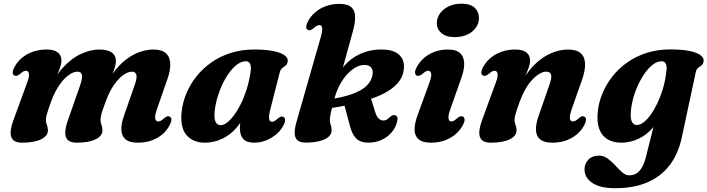

<svg xmlns="http://www.w3.org/2000/svg" viewBox="-20 -740 3736 1014"><path d="M338 -103 402.5 -287.5Q416 -326 412.8 -343.8Q409.5 -361.5 388.5 -361.5Q368 -361.5 342.8 -343.5Q317.5 -325.5 293.8 -291.2Q270 -257 251.5 -208.5Q242 -182 235.5 -163Q229 -144 225.8 -130.8Q222.5 -117.5 222.5 -107.5Q222.5 -92 227.8 -80Q233 -68 233 -51.5Q233 -22 196.8 -4.2Q160.5 13.5 96 13.5Q49.5 13.5 39.5 -17Q29.5 -47.5 50 -103L123 -302.5Q136.5 -338.5 132.5 -352.5Q128.5 -366.5 117.5 -366.5Q111 -366.5 104 -363Q97 -359.5 86.5 -350Q76 -341.5 69.2 -339.8Q62.5 -338 56 -341Q47.5 -345 47.2 -356.5Q47 -368 56 -385Q78 -427.5 123.2 -453Q168.5 -478.5 227.5 -478.5Q264.5 -478.5 284.5 -463.5Q304.5 -448.5 304.5 -420Q304.5 -403 296.8 -381.8Q289 -360.5 278 -335.8Q267 -311 255.5 -282.8Q244 -254.5 237 -223.5L225 -233.5Q261 -326.5 309.5 -379.8Q358 -433 409 -455.8Q460 -478.5 503.5 -478.5Q548 -478.5 570.2 -462.8Q592.5 -447 592 -416Q592 -399 584.8 -378.5Q577.5 -358 566.8 -333.8Q556 -309.5 545.2 -282Q534.5 -254.5 527.5 -223.5L512 -233.5Q539.5 -303 573.8 -350Q608 -397 645.5 -425.5Q683 -454 720.2 -466.2Q757.5 -478.5 790 -478.5Q835 -478.5 856.5 -458.5Q878 -438.5 879.2 -403Q880.5 -367.5 863.5 -320.5L808.5 -162.5Q796 -127 800 -112.8Q804 -98.5 815 -98.5Q822 -98.5 828.8 -102Q835.5 -105.5 845.5 -114.5Q857 -124 863.8 -125.8Q870.5 -127.5 876.5 -124Q885 -120 885.2 -108.5Q885.5 -97 876 -79.5Q855 -37.5 810.8 -12Q766.5 13.5 707 13.5Q664 13.5 643.2 -4Q622.5 -21.5 621 -53.5Q619.5 -85.5 634.5 -128L690 -287.5Q704.5 -326 700.5 -343.8Q696.5 -361.5 676 -361.5Q655.5 -361.5 630.5 -343.5Q605.5 -325.5 581.8 -291.2Q558 -257 540 -208.5Q530 -182 523.5 -163Q517 -144 514 -130.8Q511 -117.5 511 -107.5Q511 -92 516 -80Q521 -68 521 -51.5Q521 -22 485 -4.2Q449 13.5 384.5 13.5Q353 13.5 338.5 -0.2Q324 -14 324.5 -40Q325 -66 338 -103Z M1407.5 -162Q1398 -125 1401.5 -111Q1405 -97 1415.5 -97Q1422.5 -97 1429.2 -100.5Q1436 -104 1446 -113Q1456.5 -122 1463.5 -124Q1470.5 -126 1477 -122.5Q1485 -118.5 1485.5 -107Q1486 -95.5 1477 -78Q1455.5 -37 1412.5 -11.8Q1369.5 13.5 1322 13.5Q1282 13.5 1264.5 -6.5Q1247 -26.5 1247 -61.5Q1247 -73.5 1248.2 -87.2Q1249.5 -101 1252.2 -117Q1255 -133 1259.8 -152.2Q1264.5 -171.5 1271 -195L1283.5 -163.5Q1266 -109 1232.2 -69Q1198.5 -29 1154.8 -7.8Q1111 13.5 1062.5 13.5Q998.5 13.5 964.2 -27.5Q930 -68.5 939.5 -152Q945 -200.5 964.8 -247.8Q984.5 -295 1017.8 -336.8Q1051 -378.5 1096.5 -410.5Q1142 -442.5 1199 -460.5Q1256 -478.5 1322.5 -478.5Q1384 -478.5 1424 -470.2Q1464 -462 1483 -447.8Q1502 -433.5 1499.5 -416Q1497.5 -401 1488.8 -394.2Q1480 -387.5 1471 -380.8Q1462 -374 1457.5 -358ZM1114 -155Q1109.5 -112.5 1118.8 -95.8Q1128 -79 1144.5 -79Q1161 -79 1179.2 -92.8Q1197.5 -106.5 1216 -131.5Q1234.5 -156.5 1251.5 -190.2Q1268.5 -224 1281.5 -264.8Q1294.5 -305.5 1302 -350.5Q1308 -385 1302 -400.8Q1296 -416.5 1279 -416.5Q1256.5 -416.5 1234.8 -401.2Q1213 -386 1193 -359.2Q1173 -332.5 1156.5 -298.5Q1140 -264.5 1129 -227.5Q1118 -190.5 1114 -155Z M1674 -544 1546 -96.5Q1536 -62 1536.2 -37.5Q1536.5 -13 1550.2 0Q1564 13 1594 13Q1637.5 13 1668.2 5Q1699 -3 1715.2 -17.5Q1731.5 -32 1731.5 -51.5Q1731.5 -68 1726.8 -80Q1722 -92 1722 -107Q1722 -114.5 1723.5 -125.5Q1725 -136.5 1730.2 -157.8Q1735.5 -179 1745.5 -217Q1756.5 -258.5 1774.5 -292Q1792.5 -325.5 1814.8 -349.2Q1837 -373 1861 -385.5Q1885 -398 1908 -397Q1930.5 -396.5 1941.2 -382Q1952 -367.5 1947 -343Q1941.5 -312 1916.2 -287Q1891 -262 1840 -243.5Q1789 -225 1706.5 -213L1707.5 -166Q1841 -185.5 1928 -214Q2015 -242.5 2060.2 -281.2Q2105.5 -320 2112 -369Q2119.5 -421 2089.2 -449.5Q2059 -478 1999 -478.5Q1953 -479.5 1912 -466.5Q1871 -453.5 1837.5 -429Q1804 -404.5 1780 -368.5Q1756 -332.5 1743.5 -288L1768.5 -302.5L1844.5 -578Q1853.5 -611 1855.2 -637.2Q1857 -663.5 1849.5 -682Q1842 -700.5 1823.2 -710Q1804.5 -719.5 1773 -719.5Q1734.5 -719.5 1702.2 -708Q1670 -696.5 1645.2 -675.5Q1620.5 -654.5 1606 -626.5Q1597 -609 1597.2 -597.5Q1597.5 -586 1606 -582Q1612.5 -579 1619.2 -580.8Q1626 -582.5 1636.5 -591.5Q1647 -600.5 1654 -604Q1661 -607.5 1667.5 -607.5Q1678.5 -607.5 1681.2 -593.8Q1684 -580 1674 -544ZM1795 -199.5 1827.5 -77Q1838.5 -32 1860.5 -9.5Q1882.5 13 1924.5 13.5Q1962.5 13.5 1994.2 -0.8Q2026 -15 2048 -40.5Q2070 -66 2078 -100Q2081 -115 2077.5 -122.2Q2074 -129.5 2066.5 -131.5Q2060.5 -133.5 2053.8 -131.2Q2047 -129 2037.5 -120.5Q2030.5 -113.5 2022.2 -108.2Q2014 -103 2004.5 -103.5Q1991 -104 1979.8 -114Q1968.5 -124 1961 -150L1935.5 -232Z M2358 -162.5Q2345.5 -126.5 2349 -112.5Q2352.5 -98.5 2363.5 -98.5Q2370 -98.5 2376.8 -102.2Q2383.5 -106 2394 -115Q2404.5 -124 2411.2 -125.8Q2418 -127.5 2425 -124Q2433 -120 2433.5 -108.5Q2434 -97 2424.5 -79.5Q2403 -38 2358.8 -12.2Q2314.5 13.5 2255.5 13.5Q2212 13.5 2191 -4.2Q2170 -22 2169.5 -54Q2169 -86 2184.5 -129.5L2247.5 -302.5Q2260.5 -338.5 2256.8 -352.5Q2253 -366.5 2242 -366.5Q2235.5 -366.5 2228.5 -363Q2221.5 -359.5 2211.5 -350Q2200.5 -341.5 2193.8 -339.8Q2187 -338 2180.5 -341Q2172.5 -345 2172 -356.5Q2171.5 -368 2180.5 -385Q2202.5 -427 2246.2 -452.8Q2290 -478.5 2347 -478.5Q2386.5 -478.5 2407.5 -461.5Q2428.5 -444.5 2431.2 -411.2Q2434 -378 2417 -330ZM2380.5 -544Q2334.5 -544 2310.2 -566Q2286 -588 2287 -619.5Q2287.5 -646 2303.8 -669Q2320 -692 2349 -706.2Q2378 -720.5 2417.5 -720.5Q2466 -720.5 2488.2 -697.8Q2510.5 -675 2509.5 -644Q2509 -615.5 2492.5 -592.8Q2476 -570 2447.5 -557Q2419 -544 2380.5 -544Z M2531 -341Q2522.5 -345 2522.2 -356.5Q2522 -368 2531 -385Q2553.5 -427.5 2598.5 -453Q2643.5 -478.5 2702.5 -478.5Q2739.5 -478.5 2759.5 -463.5Q2779.5 -448.5 2779.5 -420Q2779.5 -403 2771.8 -381.8Q2764 -360.5 2753 -335.8Q2742 -311 2730.5 -282.8Q2719 -254.5 2712 -223.5L2700 -233.5Q2727.5 -303 2762 -350.2Q2796.5 -397.5 2834.2 -425.8Q2872 -454 2909.5 -466.2Q2947 -478.5 2979.5 -478.5Q3025.5 -478.5 3047.2 -458.5Q3069 -438.5 3070 -403Q3071 -367.5 3054.5 -320.5L2999 -162.5Q2986.5 -126.5 2990 -112.5Q2993.5 -98.5 3005 -98.5Q3011.5 -98.5 3018.2 -102Q3025 -105.5 3035.5 -114.5Q3046 -124 3052.8 -125.8Q3059.5 -127.5 3066 -124Q3074.5 -120 3074.8 -108.5Q3075 -97 3066 -79.5Q3044 -37.5 2999.8 -12Q2955.5 13.5 2897 13.5Q2853.5 13.5 2832.5 -4Q2811.5 -21.5 2810.5 -53.5Q2809.5 -85.5 2824.5 -128L2880 -287.5Q2894.5 -326 2890.8 -343.8Q2887 -361.5 2864.5 -361.5Q2849 -361.5 2830.8 -351.2Q2812.5 -341 2793.5 -321.5Q2774.5 -302 2757.5 -273.5Q2740.5 -245 2726.5 -208.5Q2717 -182 2710.5 -163Q2704 -144 2700.8 -130.8Q2697.5 -117.5 2697.5 -107.5Q2697.5 -92 2702.8 -80Q2708 -68 2708 -51.5Q2708 -22 2671.8 -4.2Q2635.5 13.5 2571 13.5Q2524.5 13.5 2514.5 -17Q2504.5 -47.5 2525 -103L2598 -302.5Q2611.5 -338.5 2607.5 -352.5Q2603.5 -366.5 2592.5 -366.5Q2586 -366.5 2579 -363Q2572 -359.5 2561.5 -350Q2551 -341.5 2544.2 -339.8Q2537.5 -338 2531 -341Z M3580 -11Q3561.5 73.5 3516.2 132.8Q3471 192 3399 223Q3327 254 3229 254Q3150 254 3108.5 226.2Q3067 198.5 3067 154.5Q3067 124.5 3087.2 103.2Q3107.5 82 3142.5 82Q3168.5 82 3190 97.8Q3211.5 113.5 3230 134.2Q3248.5 155 3266.5 170.5Q3284.5 186 3303.5 186Q3323.5 186 3340 176.5Q3356.5 167 3369.8 145Q3383 123 3392 86.5L3456.5 -171.5L3479 -158Q3462 -105.5 3429 -66.8Q3396 -28 3352.5 -7.2Q3309 13.5 3260.5 13.5Q3218.5 13.5 3188.5 -4.5Q3158.5 -22.5 3144.8 -59Q3131 -95.5 3137 -150.5Q3142 -199.5 3161.8 -247Q3181.5 -294.5 3214.5 -336.5Q3247.5 -378.5 3293 -410.5Q3338.5 -442.5 3395.5 -460.8Q3452.5 -479 3520 -479Q3581 -479 3621 -470.8Q3661 -462.5 3679.5 -448.5Q3698 -434.5 3696 -417.5Q3694 -401.5 3685.2 -395Q3676.5 -388.5 3667.2 -381.8Q3658 -375 3654.5 -359ZM3312 -155Q3309 -127 3312.8 -110.5Q3316.5 -94 3324.5 -87Q3332.5 -80 3343 -80Q3360.5 -80 3379.2 -94.2Q3398 -108.5 3416.5 -134.2Q3435 -160 3451.2 -193.8Q3467.5 -227.5 3479.8 -267.5Q3492 -307.5 3497.5 -350Q3503.5 -384.5 3497.5 -400.5Q3491.5 -416.5 3474.5 -416.5Q3453 -416.5 3431.2 -401.2Q3409.5 -386 3389.8 -359.2Q3370 -332.5 3353.5 -298.8Q3337 -265 3326.2 -228.2Q3315.5 -191.5 3312 -155Z"/></svg>

Font: Fraunces
Style: Bold Italic
Weight: 700
Italic angle: -16°
Version: Version 1.000;[b76b70a41]